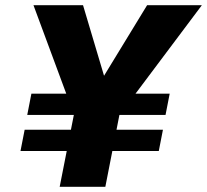

<svg xmlns="http://www.w3.org/2000/svg" viewBox="-20 -720 798 740"><path d="M210 0 265 -279 109 -700H300L381 -428L547 -700H758L440 -276L386 0ZM59 -138 75 -220H272L256 -138ZM85 -277 101 -359H294L278 -277ZM390 -138 406 -220H608L592 -138ZM422 -277 438 -359H634L618 -277Z"/></svg>

Font: REM
Style: Bold Italic
Weight: 700
Italic angle: -11°
Designer: Octavio Pardo
Foundry: Ashler Design
Version: Version 1.005;gftools[0.9.28]